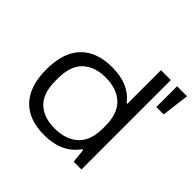

<svg xmlns="http://www.w3.org/2000/svg" viewBox="-180 -905 1098 1098"><g transform="rotate(45 369.0 -355.5)"><path d="M316.9 12.2Q191.9 12.2 126 -57.9Q60.1 -127.9 60.1 -263.2Q60.1 -398.9 126.7 -468.5Q193.4 -538.1 318.8 -538.1Q455.1 -538.1 521 -451.2H526.9V-723.1H606.9V0H543.9L535.2 -85H527.8Q460 12.2 316.9 12.2ZM657.2 -555.2V-723.1H737.8L716.8 -555.2ZM331.1 -57.1Q421.9 -57.1 474.9 -105Q527.8 -152.8 527.8 -254.9V-271Q527.8 -373.5 475.3 -421.9Q422.9 -470.2 333 -470.2Q245.1 -470.2 194.1 -422.1Q143.1 -374 143.1 -272V-253.9Q143.1 -152.3 193.4 -104.7Q243.7 -57.1 331.1 -57.1Z"/></g></svg>

Font: Archivo Expanded Light
Style: Regular
Weight: 300
Width: 7
Designer: Hector Gatti
Foundry: Omnibus-Type
Version: Version 2.001